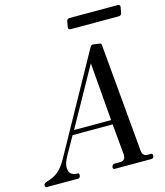

<svg xmlns="http://www.w3.org/2000/svg" viewBox="-171 -960 907 1055"><g transform="rotate(-15 282.5 -432.5)"><path d="M315 -804Q299 -804 302 -820L308 -852Q311 -865 325 -865H598Q614 -865 611 -849L605 -817Q602 -804 588 -804ZM-36 0Q-46 0 -46 -12Q-46 -23 -30 -28Q17 -42 40.5 -63.5Q64 -85 86 -123L395 -681Q403 -694 412 -691L451 -686Q458 -682 458 -675L513 -59Q516 -28 545 -28H563Q573 -28 573 -17Q573 0 557 0H350Q340 0 340 -10Q340 -16 344 -22Q348 -28 355 -28H387Q420 -28 418 -64L402 -239H174L117 -138Q96 -100 96 -75Q96 -28 148 -28Q155 -28 155 -19Q155 0 141 0ZM189 -264H400L373 -594Z"/></g></svg>

Font: HK Venetian
Style: Italic
Weight: 400
Italic angle: -12°
Version: Version 1.000;PS 001.000;hotconv 1.0.88;makeotf.lib2.5.64775